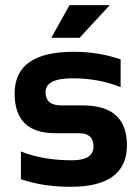

<svg xmlns="http://www.w3.org/2000/svg" viewBox="-20 -718 540 743"><path d="M61 -24.4V-131.8Q146.5 -97.7 258.3 -97.7Q341.8 -97.7 341.8 -151.4Q341.8 -202.6 285.6 -202.6H192.9Q36.6 -202.6 36.6 -356.4Q36.6 -517.6 264.6 -517.6Q361.3 -517.6 446.8 -488.3V-380.9Q361.3 -415 261.2 -415Q156.2 -415 156.2 -361.3Q156.2 -310.1 217.3 -310.1H300.3Q471.2 -310.1 471.2 -156.2Q471.2 4.9 253.4 4.9Q146.5 4.9 61 -24.4ZM249 -698.2H404.8L288.1 -571.8H178.7Z"/></svg>

Font: Voltera
Style: Bold
Weight: 700
Designer: Bernd Montag
Version: Version 1.301